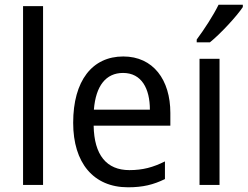

<svg xmlns="http://www.w3.org/2000/svg" viewBox="-20 -786 1052 816"><path d="M163 0V-760H78V0Z M504 -546C372 -546 291 -443 291 -264C291 -94 377 10 524 10C587 10 632 -1 681 -25V-100C631 -75 587 -63 530 -63C433 -63 380 -127 378 -252H704V-306C704 -447 631 -546 504 -546ZM503 -476C582 -476 617 -409 617 -320H379C387 -421 430 -476 503 -476Z M1012 -756V-766H909C887 -721 848 -661 816 -618V-606H872C917 -642 987 -718 1012 -756ZM913 0V-536H828V0Z"/></svg>

Font: Noto Sans Bengali UI SemiCondensed
Style: Regular
Weight: 400
Width: 4
Designer: Jelle Bosma - Monotype Design Team
Foundry: Monotype Imaging Inc.
Version: Version 2.003